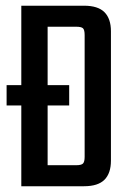

<svg xmlns="http://www.w3.org/2000/svg" viewBox="-20 -646 454 666"><path d="M273.6 -392.2V-524.2Q273.6 -542.3 267.9 -547.8Q262.3 -553.3 243.8 -553.3H96.9V-626.2H271.5Q319.9 -626.2 342.4 -603.7Q364.8 -581.1 364.8 -537.7V-392.2ZM273.6 -102V-414.6H364.8V-88.5Q364.8 -45.1 342.4 -22.5Q319.9 0 271.5 0H96.9V-72.9H243.8Q262.3 -72.9 267.9 -78.8Q273.6 -84.7 273.6 -102ZM53.9 -626.2H145.2V0H53.9ZM220 -350.8V-280.1H2.9V-350.8Z"/></svg>

Font: Teko Variable Light
Style: Regular
Weight: 300
Designer: Manushi Parikh, Jonny Pinhorn
Foundry: Indian Type Foundry
Version: Version 3.000